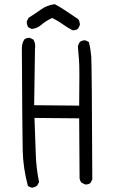

<svg xmlns="http://www.w3.org/2000/svg" viewBox="-20 -855 540 900"><path d="M319.8 -713.4Q321.8 -712.9 324.2 -712.9Q326.7 -712.9 330.6 -713.9Q338.9 -714.8 345.7 -720.2L354 -736.8Q354.5 -738.8 354.5 -741.5Q354.5 -744.1 353.5 -748Q352.5 -757.3 346.7 -765.1Q319.8 -782.7 292.5 -801.5Q265.1 -820.3 236.8 -835.4Q201.2 -831.1 172.6 -810.8Q144 -790.5 113.8 -771.5L106 -755.4Q105.5 -753.4 105.5 -752Q105.5 -737.8 112.8 -727.1L128.4 -719.2Q153.8 -721.7 172.4 -737.8Q194.8 -756.8 221.2 -769L224.6 -771Q252.4 -757.3 275.9 -740.2Q297.4 -724.6 319.8 -713.4ZM381.8 9.8Q395.5 9.8 404.3 2.4L412.6 -13.7Q410.6 -553.2 407.7 -590.8Q404.8 -625.5 396.5 -658.2L381.3 -665.5Q379.4 -666 377.9 -666Q363.8 -666 354.5 -658.2Q347.2 -648.9 345.2 -636.2Q347.2 -605 350.1 -576.2Q352.1 -558.1 352.1 -498.5Q352.1 -439 351.1 -359.9L140.1 -361.8L144 -626Q145 -631.8 145 -637.7Q145 -655.3 136.7 -669.4L120.6 -677.2Q118.7 -677.7 117.2 -677.7Q103.5 -677.7 94.2 -670.4Q82.5 -651.9 82.5 -629.4Q82.5 -628.9 82.5 -623Q84.5 -231.4 86.4 -149.2Q88.4 -66.9 110.8 16.6Q119.6 22.9 130.9 24.9Q143.1 22.9 153.8 15.6L163.1 -1.5Q149.9 -66.9 147.9 -127L141.6 -302.2L351.1 -300.3L353 -20Q354.5 -7.8 361.8 1L378.4 9.3Q380.4 9.8 381.8 9.8Z"/></svg>

Font: NaikaiFont
Style: Light
Weight: 300
Version: Version 1.89